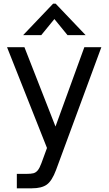

<svg xmlns="http://www.w3.org/2000/svg" viewBox="-20 -808 589 1038"><path d="M71 210V132H123Q148 132 161 128.5Q174 125 184 113Q194 101 204 74L234 -8L18 -553H112L280 -124L436 -553H528L283 111Q261 170 233 190Q205 210 153 210ZM203 -618H105L267 -788H281L443 -618H345L274 -705Z"/></svg>

Font: Open Sauce One
Style: Regular
Weight: 400
Designer: Alfredo Marco Pradil
Foundry: Creative Sauce Fz LLC
Version: Version 1.477